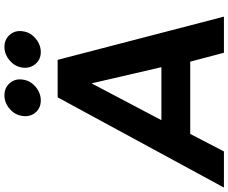

<svg xmlns="http://www.w3.org/2000/svg" viewBox="-154 -928 1030 866"><g transform="rotate(-90 361.0 -495.0)"><path d="M271 -908Q275 -942 302.5 -966Q330 -990 364 -990Q398 -990 419 -966Q440 -942 435 -908Q431 -874 403 -850Q375 -826 341 -826Q307 -826 286.5 -850Q266 -874 271 -908ZM559 -826Q526 -826 505.5 -850Q485 -874 489 -908Q493 -942 521 -966Q549 -990 582 -990Q616 -990 637 -966Q658 -942 653 -908Q649 -874 621 -850Q593 -826 559 -826ZM516 -152H190L111 0H-52L355 -750H524L719 0H556ZM491 -282 418 -597 252 -282Z"/></g></svg>

Font: Oakes Grotesk Bold
Style: Italic
Weight: 700
Italic angle: -8°
Designer: Samuel Oakes
Foundry: Samuel Oakes
Version: Version 1.000;PS 001.000;hotconv 1.0.88;makeotf.lib2.5.64775